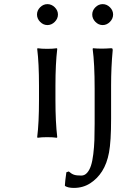

<svg xmlns="http://www.w3.org/2000/svg" viewBox="-20 -668 576 935"><path d="M175.5 -561.5Q160.2 -577.1 160.2 -597.2Q160.2 -617.2 175.5 -632.6Q190.9 -647.9 210.9 -647.9Q231 -647.9 246.6 -632.6Q262.2 -617.2 262.2 -597.2Q262.2 -577.1 246.6 -561.5Q231 -545.9 210.9 -545.9Q190.9 -545.9 175.5 -561.5ZM169.9 -180.2V-250Q169.9 -360.4 161.1 -430.2L163.1 -433.1Q181.6 -430.2 210 -430.2Q238.3 -430.2 256.8 -433.1L258.8 -430.2Q250 -356.9 250 -250V-180.2Q250 -73.2 258.8 0L256.8 2.9Q238.3 0 210 0Q181.6 0 163.1 2.9L161.1 0Q169.9 -69.8 169.9 -180.2ZM444.6 -561.5Q429.2 -577.1 429.2 -597.2Q429.2 -617.2 444.6 -632.6Q460 -647.9 480 -647.9Q500 -647.9 515.4 -632.6Q530.8 -617.2 530.8 -597.2Q530.8 -577.1 515.4 -561.5Q500 -545.9 480 -545.9Q460 -545.9 444.6 -561.5ZM521 -251V-88.9Q521 20 511 74.2Q501 128.4 477.1 166Q454.1 202.1 419.2 224.6Q384.3 247.1 339.8 247.1Q311.5 247.1 296.9 237.8L295.9 234.9Q296.9 214.4 303.2 170.9L314.9 167Q328.1 178.7 340.3 182.9Q352.5 187 376 187Q392.1 187 404.1 173.6Q416 160.2 423.1 138.4Q430.2 116.7 434.3 82.5Q438.5 48.3 439.7 14.4Q440.9 -19.5 440.9 -64.9V-235.8Q440.9 -358.4 431.2 -430.2L433.1 -433.1Q452.6 -431.2 476.1 -431.2Q495.6 -431.2 520 -433.1Q525.9 -433.1 527.3 -431.4Q528.8 -429.7 528.8 -422.9Q521 -341.3 521 -251Z"/></svg>

Font: Linear Smooth
Style: Regular
Weight: 400
Designer: Philipp H. Poll, Flanker
Foundry: Philipp H. Poll, reworked by Flanker
Version: Version 1.061 | FøM Fix